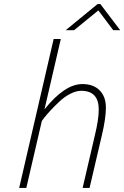

<svg xmlns="http://www.w3.org/2000/svg" viewBox="-20 -921 609 941"><path d="M198 -385Q297 -509 384 -509Q438 -509 468.5 -478Q499 -447 499 -394Q499 -341 479 -257L419 0H385L445 -258Q464 -336 464 -384Q464 -476 378 -476Q353 -476 324 -461Q295 -446 272 -424Q226 -381 196 -343L185 -328L109 0H74L243 -730H278ZM302 -773 458 -901H472L569 -773H535L462 -870L343 -773Z"/></svg>

Font: Titillium Web ExtraLight
Style: Italic
Weight: 275
Italic angle: -13°
Version: Version 1.002;PS 57.000;hotconv 1.0.70;makeotf.lib2.5.55311